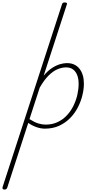

<svg xmlns="http://www.w3.org/2000/svg" viewBox="-121 -1035 776 1570"><path d="M-84 515Q-96 515 -99 508.5Q-102 502 -100 495L386 -1000Q389 -1008 393 -1011.5Q397 -1015 408 -1015Q418 -1015 423.5 -1011.5Q429 -1008 426 -1000L236 -416Q271 -458 306 -480Q341 -502 371.5 -510.5Q402 -519 426 -519Q492 -519 528.5 -473.5Q565 -428 565 -350Q565 -307 553 -257Q541 -207 516.5 -158.5Q492 -110 453.5 -70.5Q415 -31 363.5 -7Q312 17 245 17Q213 17 177 4.5Q141 -8 110 -30L-62 500Q-65 507 -70 511Q-75 515 -84 515ZM120 -61Q161 -35 192.5 -25.5Q224 -16 251 -16Q307 -16 351 -37Q395 -58 427.5 -93.5Q460 -129 481 -173Q502 -217 512 -262.5Q522 -308 522 -349Q522 -390 510.5 -420Q499 -450 476.5 -467Q454 -484 419 -484Q385 -484 348.5 -468.5Q312 -453 276 -417Q240 -381 204 -319Z"/></svg>

Font: Playwrite RO Thin
Style: Regular
Weight: 250
Version: Version 1.002